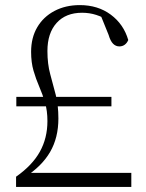

<svg xmlns="http://www.w3.org/2000/svg" viewBox="-20 -733 574 753"><path d="M44 -316V-353H417V-316ZM43 0V-40Q106 -84 136 -137.5Q166 -191 166 -258Q166 -299 156.5 -331Q147 -363 134 -393Q121 -423 111.5 -455.5Q102 -488 102 -530Q102 -585 126 -626Q150 -667 193.5 -690Q237 -713 293 -713Q364 -713 414.5 -675.5Q465 -638 483 -576Q478 -564 469 -557.5Q460 -551 448 -551Q434 -551 423.5 -561.5Q413 -572 406 -596L372 -680L418 -646Q384 -666 357.5 -674.5Q331 -683 302 -683Q238 -683 202 -643Q166 -603 166 -533Q166 -482 177 -442Q188 -402 198.5 -361.5Q209 -321 209 -268Q209 -193 176.5 -137Q144 -81 77 -38L97 -69V-55H495V0Z"/></svg>

Font: Noto Serif KR ExtraLight
Style: Regular
Weight: 200
Designer: Ryoko NISHIZUKA 西塚涼子 (kana & ideographs); Frank Grießhammer (Latin, Greek & Cyrillic); Wenlong ZHANG 张文龙 (bopomofo); San
Foundry: Adobe
Version: Version 2.002-H1;hotconv 1.1.0;makeotfexe 2.6.0